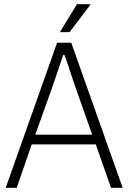

<svg xmlns="http://www.w3.org/2000/svg" viewBox="-20 -888 607 908"><path d="M7 0 250 -686H317L560 0H505L433 -205H130L59 0ZM147 -251H416L330 -495Q327 -505 321.5 -520.5Q316 -536 310 -555Q304 -574 297.5 -593Q291 -612 285 -628H279Q273 -611 265 -587.5Q257 -564 249 -539.5Q241 -515 234 -495ZM263 -736 344 -868H406L407 -865L309 -736Z"/></svg>

Font: Archivo SemiCondensed Thin
Style: Regular
Weight: 250
Width: 4
Designer: Hector Gatti
Foundry: Omnibus-Type
Version: Version 2.001